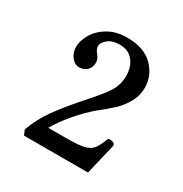

<svg xmlns="http://www.w3.org/2000/svg" viewBox="-112 -827 582 609"><g transform="rotate(30 179.5 -522.5)"><path d="M48 -324Q64 -369 91.5 -407.5Q119 -446 162 -495Q208 -546 225 -572.5Q242 -599 242 -631Q242 -665 224.5 -686.5Q207 -708 175 -708Q149 -708 133 -695.5Q117 -683 117 -669Q117 -663 119.5 -658Q122 -653 126 -648Q138 -634 138 -621Q138 -603 127 -592Q116 -581 98 -581Q82 -581 70 -596.5Q58 -612 58 -633Q58 -656 73 -681Q88 -706 116.5 -722.5Q145 -739 184 -739Q247 -739 279.5 -706Q312 -673 312 -628Q312 -599 297.5 -574Q283 -549 265 -532Q247 -515 213 -488Q187 -466 158 -432.5Q129 -399 110 -366H174Q218 -366 238.5 -370.5Q259 -375 269.5 -387Q280 -399 290 -426Q292 -432 300 -432L309 -430Q317 -427 317 -421Q317 -418 315 -410L290 -306H56Z"/></g></svg>

Font: Shippori Mincho Medium
Style: Regular
Weight: 500
Designer: FONTDASU
Foundry: FONTDASU / Google Inc. / but / Adobe
Version: Version 3.110; ttfautohint (v1.8.3)